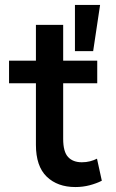

<svg xmlns="http://www.w3.org/2000/svg" viewBox="-20 -740 470 775"><path d="M284.5 15Q212 15 168.5 -27Q125 -69 125 -155.5V-639.5H235V-495H372.5V-404H235V-179.5Q235 -127.5 254.8 -106.2Q274.5 -85 310.5 -85Q328 -85 343.5 -89Q359 -93 371.5 -99.5L391 -10.5Q369.5 0.5 341.8 7.8Q314 15 284.5 15ZM16.5 -404V-495H139.5V-404ZM282.5 -533.5V-720H384L356 -533.5Z"/></svg>

Font: Geologica Roman
Style: Regular
Weight: 400
Designer: Sindre Bremnes, Frode Helland
Foundry: Monokrom Skriftforlag AS
Version: Version 1.010;gftools[0.9.28]